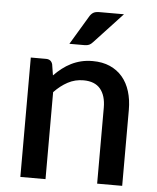

<svg xmlns="http://www.w3.org/2000/svg" viewBox="-52 -773 666 817"><g transform="rotate(5 280.5 -364.0)"><path d="M166 -442.5Q182.5 -459.5 200.2 -473.2Q218 -487 238 -497Q258 -507 280.5 -512.5Q303 -518 329.5 -518Q371.5 -518 403.2 -504Q435 -490 456.8 -464.5Q478.5 -439 489.5 -403.2Q500.5 -367.5 500.5 -324.5V0H393.5V-324.5Q393.5 -376 369.8 -404.5Q346 -433 297.5 -433Q261.5 -433 230.8 -416.5Q200 -400 173 -371.5V0H65.5V-510H130.5Q152.5 -510 158.5 -489.5ZM444.5 -728 324 -598.5Q316 -589.5 308.2 -586Q300.5 -582.5 288 -582.5H224L296.5 -703.5Q303.5 -716 312.8 -722Q322 -728 340 -728Z"/></g></svg>

Font: Lato 2
Style: Regular
Weight: 600
Designer: Lukasz Dziedzic with Adam Twardoch and Botio Nikoltchev
Foundry: tyPoland Lukasz Dziedzic
Version: Version 2.015; 2015-08-06; http://www.latofonts.com/